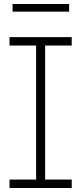

<svg xmlns="http://www.w3.org/2000/svg" viewBox="-20 -937 405 957"><path d="M27.5 -710V-752H337.5V-710H205V-42H337.5V0H27.5V-42H160V-710ZM324.5 -917V-879H42.5V-917Z"/></svg>

Font: Hepta Slab Light
Style: Regular
Weight: 300
Designer: Michael LaGattuta
Foundry: Michael LaGattuta
Version: Version 1.102